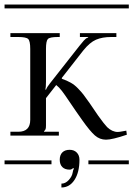

<svg xmlns="http://www.w3.org/2000/svg" viewBox="-29 -728 591 851"><path d="M362.8 -17.1H542V0H362.8ZM-8.8 -17.1H199.2V0H-8.8ZM323.2 -20Q323.2 35.6 301.3 69.3Q279.3 103 243.2 103V85.9Q261.2 85.9 275.9 69.8Q290.5 53.7 293 37.1Q294.4 25.9 298.8 19L294.9 17.1Q288.1 23.9 279.8 23.9Q258.8 23.9 247.3 12.5Q235.8 1 235.8 -20Q235.8 -41 247.3 -52.5Q258.8 -64 279.8 -64Q299.3 -64 311.3 -51.8Q323.2 -39.6 323.2 -20ZM542 -690.9H-8.8V-708H542ZM174.8 -511.2V-365.2Q174.8 -340.8 171.9 -332L174.8 -330.1Q178.7 -341.3 191.9 -357.9L323.2 -524.9Q335.4 -540.5 342.5 -548.1Q349.6 -555.7 352.5 -557.6Q355.5 -559.6 361.8 -562V-564H325.2V-581.1H486.8V-564H463.9Q424.3 -564 396.5 -552Q368.7 -540 339.8 -503.9L245.1 -382.8V-378.9Q267.6 -371.1 284.4 -361.6Q301.3 -352.1 316.4 -336.4Q331.5 -320.8 340.8 -308.8Q350.1 -296.9 368.2 -271L405.8 -215.8Q434.1 -176.3 445.8 -164.6Q468.3 -143.1 493.2 -143.1Q494.6 -143.1 498 -143.6Q501.5 -144 502.9 -144L530.8 -148.9L533.2 -130.9Q468.3 -108.9 440.9 -108.9Q413.1 -108.9 391.6 -127.7Q370.1 -146.5 335.9 -194.8L307.1 -235.8Q298.3 -248 278.3 -278.1Q258.3 -308.1 245.4 -325Q232.4 -341.8 220.2 -351.1L174.8 -293V-171.9Q174.8 -160.2 173.1 -155.8Q171.4 -151.4 166 -146V-144H231.9V-127H17.1V-144H51.8Q105 -144 105 -196.8V-511.2Q105 -546.4 95.9 -555.2Q86.9 -564 51.8 -564H17.1V-581.1H235.8V-564H227.1Q191.9 -564 183.3 -555.2Q174.8 -546.4 174.8 -511.2Z"/></svg>

Font: FoglihtenFr01
Style: Regular
Weight: 500
Version: Version 0.68